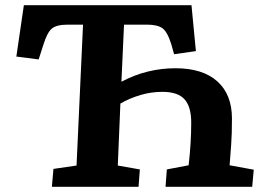

<svg xmlns="http://www.w3.org/2000/svg" viewBox="-20 -720 1016 740"><path d="M448 -405Q499 -432 551 -444.5Q603 -457 656 -457Q761 -457 817.5 -406.5Q874 -356 874 -263Q874 -204 871 -162.5Q868 -121 865 -83L958 -66L952 0H618L623 -67L707 -83Q717 -170 717 -247Q717 -309 691 -337.5Q665 -366 606 -366Q563 -366 522 -354Q481 -342 444 -321L434 -82L519 -67L514 0H180L186 -69L275 -82L300 -625H241Q198 -625 180 -610Q162 -595 148 -550L129 -491L43 -502L72 -700H718L735 -523L651 -511L640 -550Q625 -598 605.5 -611.5Q586 -625 547 -625H458Z"/></svg>

Font: Literata 7pt
Style: Bold Italic
Weight: 700
Italic angle: -2°
Designer: Latin by Veronika Burian and Jose Scaglione. Greek by Irene Vlachou. Cyrillic by Vera Evstafieva
Foundry: TypeTogether
Version: Version 3.002